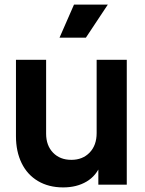

<svg xmlns="http://www.w3.org/2000/svg" viewBox="-20 -804 633 836"><path d="M49.5 -210.8V-543.5H180.8V-222Q180.8 -170.5 211 -139.2Q241.2 -108 290.5 -108Q340 -108 370.4 -139.8Q400.8 -171.5 400.8 -224.5V-543.5H532V0H408.2V-107L418.5 -88Q400 -39 357.1 -13.5Q314.2 12 255 12Q192.2 12 145.5 -15.6Q98.8 -43.2 74.1 -93.9Q49.5 -144.5 49.5 -210.8ZM302.2 -784H449.5L354 -640H239.2Z"/></svg>

Font: Trafiko Sans Variable
Style: Regular
Weight: 400
Designer: Gumpita Rahayu / Trafiko
Foundry: Tokotype / Trafiko
Version: Version 0.001;FEAKit 1.0